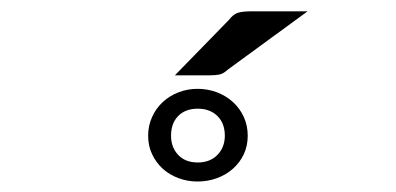

<svg xmlns="http://www.w3.org/2000/svg" viewBox="-20 -1074 717 348"><path d="M248.5 -828Q248.5 -846.5 255.8 -862.2Q263 -878 275.2 -889.2Q287.5 -900.5 303.8 -906.8Q320 -913 338 -913Q356.5 -913 373 -906.8Q389.5 -900.5 402 -889.2Q414.5 -878 421.8 -862.2Q429 -846.5 429 -828Q429 -809.5 421.8 -794.2Q414.5 -779 402 -768Q389.5 -757 373 -751Q356.5 -745 338 -745Q320 -745 303.8 -751Q287.5 -757 275.2 -768Q263 -779 255.8 -794.2Q248.5 -809.5 248.5 -828ZM290 -828Q290 -807 303 -793.2Q316 -779.5 338.5 -779.5Q360.5 -779.5 374 -793.2Q387.5 -807 387.5 -828Q387.5 -850.5 374 -863.8Q360.5 -877 338.5 -877Q316 -877 303 -863.8Q290 -850.5 290 -828ZM537.5 -1053.5 392.5 -947.5Q385 -940.5 378 -939Q371 -937.5 361 -937.5H297L394.5 -1037.5Q403 -1048.5 411.8 -1051Q420.5 -1053.5 437 -1053.5Z"/></svg>

Font: Lato
Style: Regular
Weight: 400
Designer: Lukasz Dziedzic with Adam Twardoch and Botio Nikoltchev
Foundry: tyPoland Lukasz Dziedzic
Version: Version 2.015; 2015-08-06; http://www.latofonts.com/